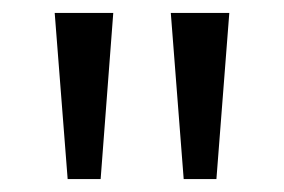

<svg xmlns="http://www.w3.org/2000/svg" viewBox="-20 -734 441 298"><path d="M155.8 -713.9 136.2 -456.1H85L64.9 -713.9ZM335.9 -713.9 315.9 -456.1H265.1L245.1 -713.9Z"/></svg>

Font: f08482100
Style: Regular
Weight: 400
Foundry: Ascender Corporation
Version: Version 1.10